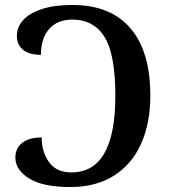

<svg xmlns="http://www.w3.org/2000/svg" viewBox="-20 -744 682 774"><path d="M42 -109Q42 -147 70 -168.5Q98 -190 148 -190Q148 -132 177.5 -90.5Q207 -49 268 -49Q445 -49 445 -358Q445 -525 401.5 -595Q358 -665 271 -665Q211 -665 178 -627Q145 -589 145 -523Q97 -523 72.5 -543.5Q48 -564 48 -600Q48 -634 72.5 -662Q97 -690 147.5 -707Q198 -724 272 -724Q425 -724 505.5 -630.5Q586 -537 586 -359Q586 -248 549 -165Q512 -82 439.5 -36Q367 10 264 10Q153 10 97.5 -24.5Q42 -59 42 -109Z"/></svg>

Font: Noto Serif SemiBold
Style: Regular
Weight: 600
Designer: Monotype Design Team
Foundry: Monotype Imaging Inc.
Version: Version 1.001